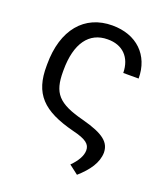

<svg xmlns="http://www.w3.org/2000/svg" viewBox="-135 -650 810 928"><g transform="rotate(20 269.5 -185.5)"><path d="M284 -554C141 -554 51 -448 51 -270V-263C49 -118 114 -52 279 -10C350 7 371 26 371 57C371 85 353 116 322 147L369 183C421 137 454 90 455 38C454 -14 419 -46 306 -76C169 -111 135 -153 135 -263V-270C135 -409 191 -483 285 -483C362 -484 410 -436 411 -356H490C490 -476 409 -554 284 -554Z"/></g></svg>

Font: Wafeq
Style: Regular
Weight: 400
Designer: Rasmus Andersson & Azza Alameddine
Foundry: Google & TypeTogether
Version: Version 3.000;FEAKit 1.0